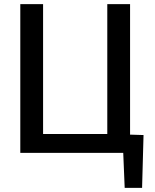

<svg xmlns="http://www.w3.org/2000/svg" viewBox="-20 -710 746 927"><path d="M498 -63V-690H608V-60L673 -58L666 197H582L575 28H78V-690H188V-63Z"/></svg>

Font: Gmarket Sans TTF Medium
Style: Regular
Weight: 500
Designer: Creative Director : Sungho Lee; Art Director : Kiwoong Choi; Project Manager : Sori Yang, Jongwook Yoon; Font Designer :
Foundry: Sandoll Inc.
Version: Version 1.000;hotconv 1.0.109;makeotfexe 2.5.65596